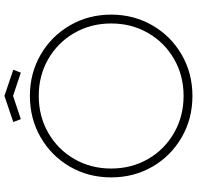

<svg xmlns="http://www.w3.org/2000/svg" viewBox="-31 -844 889 867"><g transform="rotate(-90 413.5 -410.5)"><path d="M46 -353Q46 -456 94.5 -539.5Q143 -623 227 -671.5Q311 -720 414 -720Q516 -720 600 -671.5Q684 -623 732.5 -539Q781 -455 781 -353Q781 -251 732.5 -167Q684 -83 600 -34.5Q516 14 414 14Q311 14 227 -34.5Q143 -83 94.5 -166.5Q46 -250 46 -353ZM741 -353Q741 -445 698 -519.5Q655 -594 580.5 -637Q506 -680 414 -680Q322 -680 247 -637Q172 -594 129 -519.5Q86 -445 86 -353Q86 -261 129 -186.5Q172 -112 247 -69Q322 -26 414 -26Q506 -26 580.5 -69Q655 -112 698 -186.5Q741 -261 741 -353ZM296 -795 414 -835 532 -795 519 -761 414 -796 309 -761Z"/></g></svg>

Font: Lineal Thin
Style: Regular
Weight: 200
Designer: Created by Frank Adebiaye with contributions from Anton Moglia & Ariel Martín Pérez
Created by Frank ADEBIAYE with FontF
Foundry: Velvetyne Type Foundry
Version: Version 2.000;Glyphs 3.2 (3227)